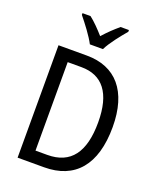

<svg xmlns="http://www.w3.org/2000/svg" viewBox="-169 -1045 947 1146"><g transform="rotate(20 305.0 -471.5)"><path d="M258 -783H341C363 -829 414 -892 448 -932V-943H395C361 -914 334 -889 299 -850C268 -885 234 -920 204 -943H153V-932C188 -889 235 -828 258 -783ZM555 -365C555 -593 448 -714 264 -714H84V0H252C447 0 555 -124 555 -365ZM464 -362C464 -172 393 -76 245 -76H170V-638H257C391 -638 464 -548 464 -362Z"/></g></svg>

Font: Noto Sans Oriya Cond
Style: Regular
Weight: 400
Width: 3
Designer: Amélie Bonet and Sol Matas
Foundry: Google LLC
Version: Version 2.006